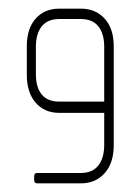

<svg xmlns="http://www.w3.org/2000/svg" viewBox="-20 -424 324 444"><path d="M167 0H66Q59 0 59 -8V-16Q59 -24 66 -24H167Q194 -24 207.5 -41.5Q221 -59 221 -89V-163H117Q83 -163 62.5 -186.5Q42 -210 42 -251V-317Q42 -358 62.5 -381Q83 -404 117 -404H167Q201 -404 222 -381Q243 -358 243 -317V-88Q243 -47 222 -23.5Q201 0 167 0ZM221 -316Q221 -346 207.5 -363Q194 -380 167 -380H117Q90 -380 76.5 -363Q63 -346 63 -316V-252Q63 -222 76.5 -205.5Q90 -189 117 -189H221Z"/></svg>

Font: Chathura Light
Style: Regular
Weight: 300
Designer: Appaji Ambarisha Darbha
Foundry: Aditya Fonts
Version: Version 1.001 2016